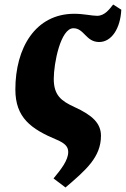

<svg xmlns="http://www.w3.org/2000/svg" viewBox="-20 -611 557 850"><path d="M270 219C360 142 427 85 427 -10C427 -65 389 -101 310 -137C251 -164 218 -189 218 -262C218 -330 248 -486 305 -486C353 -486 360 -425 419 -425C474 -425 513 -485 517 -568L481 -591C465 -571 444 -541 410 -541C386 -541 351 -550 309 -550C136 -550 48 -398 48 -215C48 -90 117 -40 232 8C269 24 282 39 282 62C282 98 251 138 217 179Z"/></svg>

Font: Noto Serif ExtraCondensed Black
Style: Italic
Weight: 900
Width: 2
Italic angle: -12°
Designer: Monotype Design Team
Foundry: Monotype Imaging Inc.
Version: Version 2.014